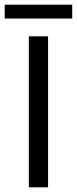

<svg xmlns="http://www.w3.org/2000/svg" viewBox="-53 -799 328 819"><path d="M255 -779H-33V-720H255ZM70 0H152V-644H70Z"/></svg>

Font: Kanit Light
Style: Regular
Weight: 300
Designer: Katatrad Team
Foundry: CadsonDemak
Version: Version 1.000;PS 001.000;hotconv 1.0.88;makeotf.lib2.5.64775